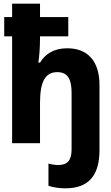

<svg xmlns="http://www.w3.org/2000/svg" viewBox="-20 -780 603 1046"><path d="M336 246C466 246 522 172 522 38V-316C522 -445 460 -517 346 -517C275 -517 227 -487 198 -439H189C194 -471 198 -522 198 -574V-582H352V-687H198V-760H46V-687H3V-582H46V0H198V-218C198 -335 226 -387 292 -387C350 -387 370 -347 370 -275V34C370 94 347 119 297 119C281 119 260 116 244 111V232C268 241 305 246 336 246Z"/></svg>

Font: Noto Sans Mono SemiCondensed ExtraBold
Style: Regular
Weight: 800
Width: 4
Designer: Monotype Design Team
Foundry: Monotype Imaging Inc.
Version: Version 2.014